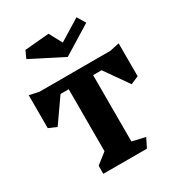

<svg xmlns="http://www.w3.org/2000/svg" viewBox="-254 -1301 1361 1465"><g transform="rotate(-30 426.0 -568.5)"><path d="M822 -514 752 -484 607 -691H532V-107L647 -80L607 0H223V-71L317 -145V-691H245L100 -484L30 -514V-804L113 -786H739L822 -804ZM434 -908 152 -1052 181 -1116 395 -1135 456 -1022 643 -1137 687 -1064Z"/></g></svg>

Font: Inknut Antiqua Black
Style: Regular
Weight: 900
Designer: Claus Eggers Sørensen
Foundry: Claus Eggers Sørensen
Version: Version 1.003; ttfautohint (v1.8.2) -l 8 -r 50 -G 200 -x 14 